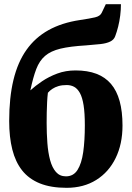

<svg xmlns="http://www.w3.org/2000/svg" viewBox="-20 -891 631 920"><path d="M299 9Q224 9 171.2 -12.2Q118.5 -33.5 86.2 -74.2Q54 -115 39 -174.5Q24 -234 24 -311Q24 -423.5 44.5 -508.2Q65 -593 106.8 -652Q148.5 -711 212.2 -746.5Q276 -782 363 -795Q410 -802 435 -807.8Q460 -813.5 467.5 -830L487 -871H559.5Q559.5 -844 556 -816.2Q552.5 -788.5 546.2 -763.5Q540 -738.5 532 -717.5Q526 -700.5 508 -691.8Q490 -683 461.2 -679.8Q432.5 -676.5 392 -673.5Q316 -669 269.5 -657.8Q223 -646.5 196 -623.2Q169 -600 153.8 -560.2Q138.5 -520.5 125.5 -458Q149 -479.5 181.5 -501.5Q214 -523.5 254.2 -538.5Q294.5 -553.5 342 -553.5Q399.5 -553.5 441.8 -537.5Q484 -521.5 511.8 -489Q539.5 -456.5 553.2 -406.8Q567 -357 567 -289.5Q567 -201 534.2 -133.8Q501.5 -66.5 441.2 -28.8Q381 9 299 9ZM296 -46Q332 -46 351.5 -76.8Q371 -107.5 378.8 -162.5Q386.5 -217.5 386.5 -290.5Q386.5 -349.5 380.5 -387Q374.5 -424.5 362.8 -445.5Q351 -466.5 335.2 -475Q319.5 -483.5 299.5 -483.5Q277 -483.5 260.2 -478.5Q243.5 -473.5 231 -465.2Q218.5 -457 209.5 -446.5Q207 -427 205.8 -402.5Q204.5 -378 204 -352Q203.5 -326 203.5 -302.5Q203.5 -251.5 207 -205.5Q210.5 -159.5 220.2 -123.5Q230 -87.5 248.2 -66.8Q266.5 -46 296 -46Z"/></svg>

Font: Merriweather 48pt Black
Style: Regular
Weight: 900
Version: Version 2.100